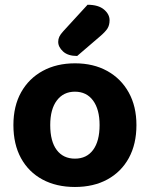

<svg xmlns="http://www.w3.org/2000/svg" viewBox="-20 -756 618 792"><path d="M542.8 -240.1Q542.8 -161.6 511.5 -104.3Q480.2 -47.1 423.2 -15.9Q366.2 15.3 289.2 15.3Q212.5 15.3 155.3 -15.5Q98.2 -46.2 66.7 -103.5Q35.3 -160.8 35.3 -240.1Q35.3 -318.5 67.2 -375.5Q99.2 -432.5 156.4 -463.6Q213.6 -494.8 289.4 -494.8Q365.3 -494.8 422.2 -463.3Q479.2 -431.8 511 -374.6Q542.8 -317.4 542.8 -240.1ZM289 -377.8Q241.9 -377.8 214.6 -341.7Q187.2 -305.6 187.2 -240.1Q187.2 -172.8 214.1 -137.2Q241 -101.6 289.2 -101.6Q337.4 -101.6 364.1 -137.7Q390.8 -173.8 390.8 -240.1Q390.8 -304.9 363.8 -341.4Q336.8 -377.8 289 -377.8ZM241.2 -627.4 341.2 -736.4Q386 -736.2 409 -716.7Q432 -697.2 432 -672.6Q432 -652 423 -638Q414 -624.1 392.4 -605.8L298.3 -525.1Q260.3 -525.1 240.2 -543.6Q220.1 -562.1 220.1 -583.4Q220.1 -594.7 224.7 -604.6Q229.4 -614.6 241.2 -627.4Z"/></svg>

Font: Baloo Bhaijaan 2
Style: Regular
Weight: 400
Designer: Sanskriti Dholi, Noopur Datye and Ek Type
Foundry: Ek Type
Version: Version 1.701